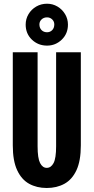

<svg xmlns="http://www.w3.org/2000/svg" viewBox="-20 -974 490 1006"><path d="M225 11Q172.5 11 132.5 -11.2Q92.5 -33.5 69.8 -82.5Q47 -131.5 47 -212.5V-700H177V-207.5Q177 -145 190 -119.8Q203 -94.5 225 -94.5Q247.5 -94.5 260.8 -119.8Q274 -145 274 -207.5V-700H403.5V-212.5Q403.5 -131.5 380.8 -82.5Q358 -33.5 317.8 -11.2Q277.5 11 225 11ZM226.5 -735Q180 -735 147.2 -766.2Q114.5 -797.5 114.5 -845Q114.5 -875 129.5 -900Q144.5 -925 170 -939.8Q195.5 -954.5 226.5 -954.5Q256 -954.5 281 -939.8Q306 -925 321 -900Q336 -875 336 -845Q336 -797.5 303.5 -766.2Q271 -735 226.5 -735ZM226.5 -805Q242.5 -805 253.5 -816.2Q264.5 -827.5 264.5 -846Q264.5 -861.5 253.5 -872.2Q242.5 -883 226.5 -883Q209 -883 197.8 -872.2Q186.5 -861.5 186.5 -846Q186.5 -827.5 197.8 -816.2Q209 -805 226.5 -805Z"/></svg>

Font: Trispace Condensed SemiBold
Style: Regular
Weight: 600
Width: 3
Designer: Tyler Finck
Foundry: Etcetera Type Company
Version: Version 1.210; ttfautohint (v1.8.3)